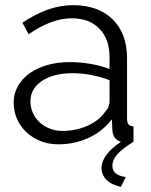

<svg xmlns="http://www.w3.org/2000/svg" viewBox="-20 -550 585 745"><path d="M449 175Q412 167 393 147.5Q374 128 374 102Q374 77 392 52Q410 27 449 0Q418 -9 416 -46L414 -87Q378 -40 323.5 -15Q269 10 206 10Q169 10 137.5 -2.5Q106 -15 82.5 -37Q59 -59 46 -88.5Q33 -118 33 -152Q33 -186 49 -215Q65 -244 94 -265Q123 -286 163 -297.5Q203 -309 251 -309Q291 -309 332 -302Q373 -295 405 -282V-329Q405 -398 366 -438.5Q327 -479 258 -479Q218 -479 176 -463Q134 -447 91 -417L67 -462Q168 -530 263 -530Q361 -530 417 -475Q473 -420 473 -323V-88Q473 -60 498 -60V0Q453 28 434.5 49.5Q416 71 416 93Q416 130 468 137ZM222 -42Q275 -42 319.5 -62Q364 -82 387 -115Q396 -124 400.5 -134.5Q405 -145 405 -154V-239Q371 -252 334.5 -259Q298 -266 260 -266Q188 -266 143 -236Q98 -206 98 -157Q98 -133 107.5 -112Q117 -91 133.5 -75.5Q150 -60 173 -51Q196 -42 222 -42Z"/></svg>

Font: Boldmen
Style: Regular
Weight: 400
Designer: Matt McInerney, Pablo Impallari, Rodrigo Fuenzalida
Foundry: LIVING CONCEPT
Version: Version 1.000